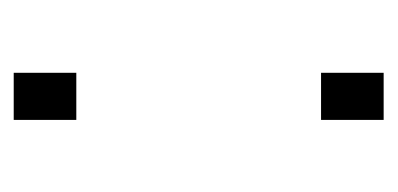

<svg xmlns="http://www.w3.org/2000/svg" viewBox="-166 -400 566 273"><g transform="rotate(90 116.5 -263.0)"><path d="M83 -437V-526H150V-437ZM83 0V-89H150V0Z"/></g></svg>

Font: Archivo Condensed ExtraLight
Style: Regular
Weight: 250
Width: 3
Designer: Hector Gatti
Foundry: Omnibus-Type
Version: Version 2.001